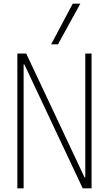

<svg xmlns="http://www.w3.org/2000/svg" viewBox="-20 -1020 590 1040"><path d="M74 0V-730H122L438 -59H442V-730H476V0H428L112 -671H108V0ZM294 -780H257L374 -1000H415Z"/></svg>

Font: M PLUS Code Latin SemiExpanded ExtraLight
Style: Regular
Weight: 250
Width: 6
Designer: Coji Morishita
Foundry: UNDERFOREST DESIGN
Version: Version 1.002; ttfautohint (v1.8.3)